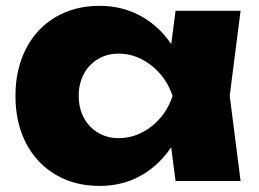

<svg xmlns="http://www.w3.org/2000/svg" viewBox="-20 -608 869 645"><path d="M543.2 -205.5 571.1 -285.6 543.2 -364.7 569.7 -571.8H788.2L751.7 -286.2L788.2 0H569.7ZM314.2 16.6Q230.9 16.6 166.7 -21.2Q102.6 -59.1 67.2 -127.5Q31.9 -196 31.9 -285.6Q31.9 -375.2 67.2 -444Q102.6 -512.8 166.7 -550.6Q230.9 -588.4 314.2 -588.4Q394.2 -588.4 458.5 -551.1Q522.9 -513.8 564.4 -445.5Q606 -377.2 618.2 -285.6Q605 -194.6 563.4 -126.4Q521.9 -58.1 458 -20.7Q394.2 16.6 314.2 16.6ZM378.3 -143.9Q438.5 -143.9 488.8 -183.4Q539.2 -222.9 559.8 -285.6Q539.2 -347.9 488.7 -387.9Q438.1 -427.9 378.3 -427.9Q340 -427.9 309.2 -409.6Q278.4 -391.3 261.4 -359Q244.4 -326.7 244.4 -285.6Q244.4 -245.2 261.4 -212.9Q278.4 -180.6 309.2 -162.3Q340 -143.9 378.3 -143.9Z"/></svg>

Font: Unbounded Variable
Style: Regular
Weight: 400
Designer: Luke Prowse, Jean-Baptiste Morizot, Fátima Lázaro, Florian Runge
Foundry: NaN
Version: Version 1.600;FEAKit 1.0